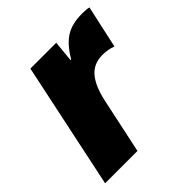

<svg xmlns="http://www.w3.org/2000/svg" viewBox="-157 -678 793 793"><g transform="rotate(-45 239.5 -281.5)"><path d="M439.9 -563Q467.3 -563 479 -559.1L438 -372.1Q411.6 -382.8 377.9 -382.8Q327.6 -382.8 297.6 -348.4Q267.6 -314 252 -243.2L200.2 0H11.2L127.9 -553.2H278.8L270 -460.9H273.9Q305.7 -515.6 342.8 -539.3Q379.9 -563 439.9 -563Z"/></g></svg>

Font: Open Sans Extrabold
Style: Italic
Weight: 800
Italic angle: -12°
Foundry: Ascender Corporation
Version: Version 1.10